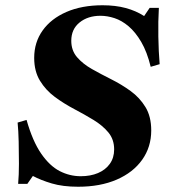

<svg xmlns="http://www.w3.org/2000/svg" viewBox="-20 -700 650 730"><path d="M251 -545Q251 -508 273 -482.5Q295 -457 329.5 -437.5Q364 -418 403 -398.5Q442 -379 476.5 -354Q511 -329 533 -293Q555 -257 555 -204Q555 -141 520.5 -92.5Q486 -44 423.5 -17Q361 10 277 10Q219 10 177 -2.5Q135 -15 105 -31L84 -1H49Q52 -35 52 -77.5Q52 -120 51 -161.5Q50 -203 47 -234L81 -244Q104 -163 136.5 -116Q169 -69 207 -49.5Q245 -30 287 -30Q324 -30 352.5 -42Q381 -54 397.5 -77Q414 -100 414 -132Q414 -170 392 -196.5Q370 -223 335.5 -244Q301 -265 262 -285.5Q223 -306 188.5 -331.5Q154 -357 132 -393Q110 -429 110 -480Q110 -539 142 -584Q174 -629 232.5 -654.5Q291 -680 370 -680Q419 -680 458 -669.5Q497 -659 528 -639L549 -670H584Q581 -619 582 -561Q583 -503 587 -456L553 -446Q539 -503 517 -540.5Q495 -578 469 -600Q443 -622 415.5 -631Q388 -640 362 -640Q314 -640 282.5 -614.5Q251 -589 251 -545Z"/></svg>

Font: Brygada 1918
Style: Italic
Weight: 400
Italic angle: -8°
Designer: Mateusz Machalski | Borys Kosmynka | Przemek Hoffer
Foundry: NIEPODLEGLA 2018
Version: Version 3.006